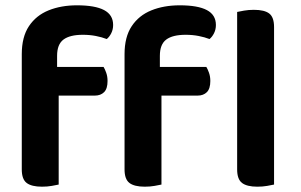

<svg xmlns="http://www.w3.org/2000/svg" viewBox="-20 -696 1135 723"><path d="M174 -336V-444H370Q375 -436 380 -422Q385 -408 385 -391Q385 -362 372 -349Q359 -336 337 -336ZM195 -486V-353H62V-492Q62 -557 89 -597.5Q116 -638 163 -657Q210 -676 270 -676Q338 -676 372 -658Q406 -640 406 -602Q406 -585 399 -571Q392 -557 382 -549Q364 -556 341 -560.5Q318 -565 292 -565Q243 -565 219 -547Q195 -529 195 -486ZM62 -384H201V-1Q192 1 175 4Q158 7 138 7Q99 7 80.5 -7Q62 -21 62 -58ZM561 -336V-444H757Q762 -436 767 -422Q772 -408 772 -391Q772 -362 759 -349Q746 -336 724 -336ZM582 -486V-353H449V-492Q449 -557 476 -597.5Q503 -638 550 -657Q597 -676 657 -676Q725 -676 759 -658Q793 -640 793 -602Q793 -585 786 -571Q779 -557 769 -549Q751 -556 728 -560.5Q705 -565 679 -565Q630 -565 606 -547Q582 -529 582 -486ZM449 -384H588V-1Q579 1 562 4Q545 7 525 7Q486 7 467.5 -7Q449 -21 449 -58ZM873 -264 1012 -260V-1Q1003 1 986 4Q969 7 949 7Q910 7 891.5 -7Q873 -21 873 -58ZM1012 -188 873 -192V-651Q882 -653 899 -656Q916 -659 936 -659Q976 -659 994 -645Q1012 -631 1012 -594Z"/></svg>

Font: BalooTamma2Bold
Style: Bold
Weight: 700
Designer: Divya Kowshik, Shuchita Grover and Ek Type
Foundry: Ek Type
Version: Version 1.700